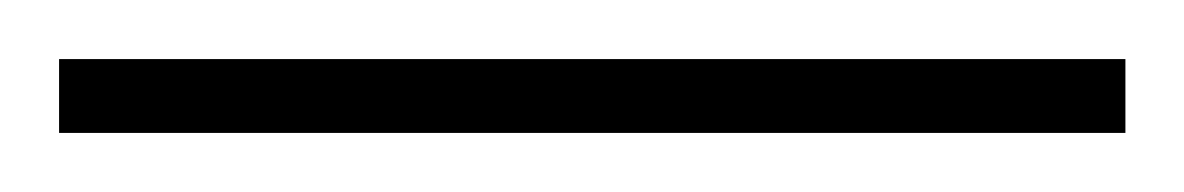

<svg xmlns="http://www.w3.org/2000/svg" viewBox="-22 70 401 65"><path d="M-2 115H359V90H-2Z"/></svg>

Font: Noto Sans Kannada ExtraCondensed Thin
Style: Regular
Weight: 100
Width: 2
Designer: Jelle Bosma - Monotype Design Team
Foundry: Monotype Imaging Inc.
Version: Version 2.005